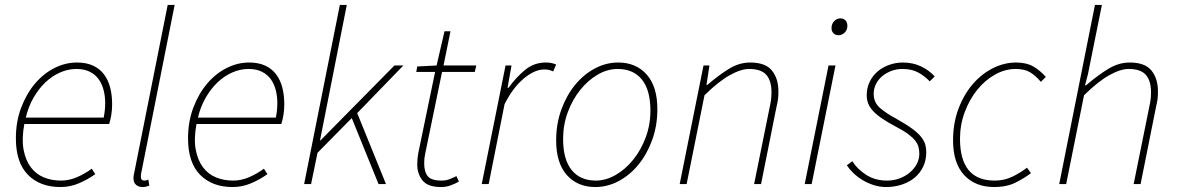

<svg xmlns="http://www.w3.org/2000/svg" viewBox="-20 -742 4744 774"><path d="M44 -184Q44 -252 65.5 -308.5Q87 -365 121.5 -405.5Q156 -446 200 -468Q244 -490 290 -490Q328 -490 355 -477.5Q382 -465 399 -442.5Q416 -420 424 -389.5Q432 -359 432 -322Q432 -298 428.5 -277.5Q425 -257 420 -242H78Q67 -182 75 -139Q83 -96 104 -68Q125 -40 156.5 -27Q188 -14 226 -14Q259 -14 291 -28Q323 -42 350 -62L364 -40Q335 -19 299 -3.5Q263 12 224 12Q141 12 92.5 -37.5Q44 -87 44 -184ZM84 -268H398Q401 -283 402.5 -297Q404 -311 404 -328Q404 -353 398 -377.5Q392 -402 378.5 -421.5Q365 -441 342.5 -452.5Q320 -464 288 -464Q254 -464 221.5 -449.5Q189 -435 162 -409Q135 -383 114.5 -347Q94 -311 84 -268Z M554 12Q539 12 528.5 3Q518 -6 518 -24Q518 -29 519 -35.5Q520 -42 522 -50L656 -722H684L550 -48Q548 -40 548 -35.5Q548 -31 548 -28Q548 -14 562 -14Q565 -14 567.5 -14.5Q570 -15 578 -18L582 6Q574 9 568.5 10.5Q563 12 554 12Z M738 -184Q738 -252 759.5 -308.5Q781 -365 815.5 -405.5Q850 -446 894 -468Q938 -490 984 -490Q1022 -490 1049 -477.5Q1076 -465 1093 -442.5Q1110 -420 1118 -389.5Q1126 -359 1126 -322Q1126 -298 1122.5 -277.5Q1119 -257 1114 -242H772Q761 -182 769 -139Q777 -96 798 -68Q819 -40 850.5 -27Q882 -14 920 -14Q953 -14 985 -28Q1017 -42 1044 -62L1058 -40Q1029 -19 993 -3.5Q957 12 918 12Q835 12 786.5 -37.5Q738 -87 738 -184ZM778 -268H1092Q1095 -283 1096.5 -297Q1098 -311 1098 -328Q1098 -353 1092 -377.5Q1086 -402 1072.5 -421.5Q1059 -441 1036.5 -452.5Q1014 -464 982 -464Q948 -464 915.5 -449.5Q883 -435 856 -409Q829 -383 808.5 -347Q788 -311 778 -268Z M1206 0 1350 -722H1378L1270 -176H1272L1570 -478H1606L1420 -286L1536 0H1506L1398 -266L1260 -126L1234 0Z M1758 12Q1704 12 1683 -15Q1662 -42 1662 -78Q1662 -92 1663 -102Q1664 -112 1666 -124L1734 -452H1658L1662 -474L1740 -478L1772 -616H1796L1768 -478H1900L1894 -452H1762L1694 -122Q1692 -113 1691 -104Q1690 -95 1690 -84Q1690 -49 1704.5 -31.5Q1719 -14 1760 -14Q1778 -14 1793 -20Q1808 -26 1820 -32L1830 -10Q1816 -2 1797.5 5Q1779 12 1758 12Z M1922 0 2018 -478H2042L2026 -388H2030Q2060 -430 2096.5 -460Q2133 -490 2180 -490Q2189 -490 2199.5 -488.5Q2210 -487 2222 -482L2210 -454Q2204 -457 2196 -459.5Q2188 -462 2174 -462Q2135 -462 2091 -425Q2047 -388 2014 -322L1950 0Z M2380 12Q2308 12 2265 -36.5Q2222 -85 2222 -176Q2222 -243 2243 -300.5Q2264 -358 2298.5 -400Q2333 -442 2378 -466Q2423 -490 2472 -490Q2544 -490 2587 -441.5Q2630 -393 2630 -302Q2630 -235 2609 -177.5Q2588 -120 2553.5 -78Q2519 -36 2474 -12Q2429 12 2380 12ZM2382 -14Q2422 -14 2461.5 -36.5Q2501 -59 2532.5 -98Q2564 -137 2583 -188Q2602 -239 2602 -296Q2602 -379 2567.5 -421.5Q2533 -464 2470 -464Q2429 -464 2390 -441.5Q2351 -419 2319.5 -380Q2288 -341 2269 -290Q2250 -239 2250 -182Q2250 -99 2284.5 -56.5Q2319 -14 2382 -14Z M2720 0 2816 -478H2840L2828 -400H2832Q2877 -439 2918.5 -464.5Q2960 -490 3004 -490Q3066 -490 3092 -457.5Q3118 -425 3118 -374Q3118 -356 3116.5 -343.5Q3115 -331 3110 -310L3048 0H3020L3082 -306Q3087 -329 3088.5 -342Q3090 -355 3090 -370Q3090 -417 3069 -440.5Q3048 -464 3000 -464Q2967 -464 2922 -439Q2877 -414 2820 -358L2748 0Z M3224 0 3320 -478H3348L3252 0ZM3360 -600Q3348 -600 3340 -608Q3332 -616 3332 -628Q3332 -646 3343 -657Q3354 -668 3368 -668Q3380 -668 3388 -660Q3396 -652 3396 -638Q3396 -621 3385 -610.5Q3374 -600 3360 -600Z M3552 12Q3526 12 3501.5 4Q3477 -4 3456.5 -16.5Q3436 -29 3420 -44.5Q3404 -60 3394 -76L3416 -92Q3436 -60 3472 -37Q3508 -14 3556 -14Q3582 -14 3605.5 -22.5Q3629 -31 3647 -46Q3665 -61 3675.5 -80.5Q3686 -100 3686 -122Q3686 -137 3682.5 -150Q3679 -163 3669 -175.5Q3659 -188 3641 -201.5Q3623 -215 3594 -230Q3560 -248 3537 -263.5Q3514 -279 3500 -294Q3486 -309 3480 -324.5Q3474 -340 3474 -358Q3474 -388 3486 -412.5Q3498 -437 3518 -454Q3538 -471 3564.5 -480.5Q3591 -490 3620 -490Q3659 -490 3691.5 -475Q3724 -460 3748 -434L3728 -414Q3708 -435 3682 -449.5Q3656 -464 3618 -464Q3594 -464 3573 -456Q3552 -448 3536 -434.5Q3520 -421 3511 -402.5Q3502 -384 3502 -364Q3502 -328 3529 -305.5Q3556 -283 3592 -264Q3633 -241 3657.5 -223Q3682 -205 3694.5 -188.5Q3707 -172 3710.5 -157.5Q3714 -143 3714 -128Q3714 -96 3701.5 -70Q3689 -44 3667.5 -26Q3646 -8 3616 2Q3586 12 3552 12Z M3988 12Q3911 12 3866.5 -36.5Q3822 -85 3822 -176Q3822 -246 3844 -304Q3866 -362 3902 -403.5Q3938 -445 3983.5 -467.5Q4029 -490 4076 -490Q4117 -490 4144.5 -474.5Q4172 -459 4196 -432L4176 -412Q4153 -439 4131 -451.5Q4109 -464 4074 -464Q4032 -464 3991.5 -441.5Q3951 -419 3919.5 -380Q3888 -341 3869 -290Q3850 -239 3850 -182Q3850 -99 3884.5 -56.5Q3919 -14 3990 -14Q4028 -14 4060.5 -29.5Q4093 -45 4120 -66L4136 -44Q4110 -24 4074 -6Q4038 12 3988 12Z M4250 0 4394 -722H4422L4366 -444L4354 -398H4358Q4406 -439 4448 -464.5Q4490 -490 4534 -490Q4596 -490 4622 -457.5Q4648 -425 4648 -374Q4648 -356 4646.5 -343.5Q4645 -331 4640 -310L4578 0H4550L4612 -306Q4617 -329 4618.5 -342Q4620 -355 4620 -370Q4620 -417 4599 -440.5Q4578 -464 4530 -464Q4497 -464 4452 -439Q4407 -414 4350 -358L4278 0Z"/></svg>

Font: TypoPRO Source Sans Pro
Style: Italic
Weight: 200
Italic angle: -11°
Designer: Paul D. Hunt
Foundry: Adobe Systems Incorporated
Version: Version 1.075;PS 2.000;hotconv 1.0.86;makeotf.lib2.5.63406